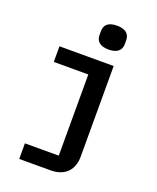

<svg xmlns="http://www.w3.org/2000/svg" viewBox="-170 -850 940 1149"><g transform="rotate(20 300.0 -275.0)"><path d="M95.2 199.9H293.3C389.9 199.9 436.1 142.4 436.1 61.4V-516H90.9V-416.5H310.7V100.5H95.2ZM293 -661.6C293 -626.1 313.9 -598 373.2 -598C431.8 -598 453.8 -626.1 453.8 -661.6V-686.4C453.8 -722.7 431.8 -750 373.2 -750C313.9 -750 293 -722.7 293 -686.4Z"/></g></svg>

Font: Margiela Mono SemiBold
Style: Regular
Weight: 600
Designer: Mike Abbink, Paul van der Laan, Pieter van Rosmalen
Foundry: Bold Monday
Version: Version 2.003 2021